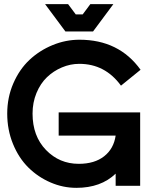

<svg xmlns="http://www.w3.org/2000/svg" viewBox="-20 -903 738 933"><path d="M351.1 9.8Q286.1 9.8 225.6 -16.4Q165 -42.5 118.2 -88.6Q71.3 -134.8 43.2 -203.4Q15.1 -272 15.1 -351.1Q15.1 -429.7 44.7 -497.8Q74.2 -565.9 123 -611.8Q171.9 -657.7 235.4 -683.8Q298.8 -710 366.2 -710Q558.1 -710 663.1 -564L567.9 -486.8Q490.7 -592.8 365.2 -592.8Q321.8 -592.8 280.8 -575.4Q239.7 -558.1 208 -527.6Q176.3 -497.1 157.2 -450.9Q138.2 -404.8 138.2 -351.1Q138.2 -241.7 203.4 -174.3Q268.6 -106.9 362.8 -106.9Q439.5 -106.9 486.1 -143.6Q532.7 -180.2 542 -244.1H265.1V-356.9H661.1V0H542V-59.1Q470.2 9.8 351.1 9.8ZM199.2 -882.8H311L348.1 -833H381.8L418.9 -882.8H530.8L432.1 -750H297.9Z"/></svg>

Font: Cakra Normal
Style: Regular
Weight: 400
Designer: Lucia Kollert, Vojtech Kollert
Foundry: OoM Type
Version: Version 1.000;Glyphs 3.1.1 (3148)